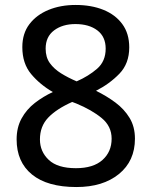

<svg xmlns="http://www.w3.org/2000/svg" viewBox="-20 -744 612 774"><path d="M285 -724Q348 -724 396.5 -704.5Q445 -685 473 -647Q501 -609 501 -553Q501 -488 461.5 -447Q422 -406 367 -378Q410 -357 445.5 -330.5Q481 -304 502.5 -268.5Q524 -233 524 -185Q524 -95 459.5 -42.5Q395 10 288 10Q171 10 109 -40.5Q47 -91 47 -182Q47 -230 67 -266.5Q87 -303 120.5 -329Q154 -355 193 -373Q141 -403 105.5 -445.5Q70 -488 70 -554Q70 -609 98.5 -646.5Q127 -684 175.5 -704Q224 -724 285 -724ZM284 -647Q232 -647 198 -621.5Q164 -596 164 -548Q164 -513 181 -489.5Q198 -466 226 -448.5Q254 -431 289 -416Q337 -437 371.5 -467Q406 -497 406 -548Q406 -596 372.5 -621.5Q339 -647 284 -647ZM141 -182Q141 -133 176.5 -99.5Q212 -66 286 -66Q356 -66 393 -99Q430 -132 430 -185Q430 -235 390 -268Q350 -301 287 -327L271 -333Q208 -305 174.5 -270Q141 -235 141 -182Z"/></svg>

Font: Noto Sans Kayah Li Medium
Style: Regular
Weight: 500
Designer: Monotype Design Team, Sérgio Martins
Foundry: Monotype Imaging Inc.
Version: Version 2.002; ttfautohint (v1.8.4.7-5d5b)